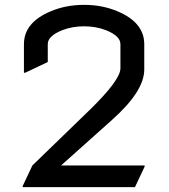

<svg xmlns="http://www.w3.org/2000/svg" viewBox="-20 -767 691 787"><path d="M73.2 0V-4.9L112.8 -88.9L346.7 -315.4Q473.6 -439 473.6 -486.8V-585.9Q473.6 -619.6 414.6 -643.1Q373.5 -659.2 324.7 -659.2Q275.9 -659.2 234.9 -643.1Q175.8 -619.6 175.8 -585.9V-512.7L83 -468.8H78.1V-585.9Q78.1 -675.3 189 -721.2Q251 -747.1 324.7 -747.1Q398.4 -747.1 460.4 -721.2Q571.3 -675.3 571.3 -585.9V-481.9Q571.3 -393.1 439 -275.4L230.5 -88.9H572.8V-84L533.2 0Z"/></svg>

Font: Nova Flat
Style: Book
Weight: 400
Version: Version 2.000